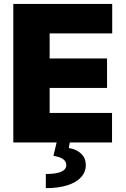

<svg xmlns="http://www.w3.org/2000/svg" viewBox="-20 -727 643 980"><path d="M47.9 -707H552.7V-556.6H233.4V-428.7H526.4V-278.3H233.4V-150.4H551.8V0H336.4L331.1 28.3Q371.6 35.2 394.5 57.6Q417.5 80.1 418 114.3Q418 150.9 393.6 177.7Q369.1 204.6 323.2 219Q277.3 233.4 213.9 233.4V161.1Q318.4 161.1 318.4 115.2Q318.4 78.6 252.9 68.4L269 0H47.9Z"/></svg>

Font: Pretendard JP Black
Style: Regular
Weight: 900
Designer: Base glyphs from Inter by Rasmus Andersson; Hangeul glyphs from Noto Sans CJK(Source Han Sans) by Jang Soo-young and Kan
Foundry: Kil Hyung-jin
Version: Version 1.309